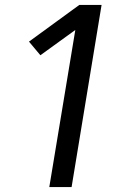

<svg xmlns="http://www.w3.org/2000/svg" viewBox="-20 -755 540 775"><path d="M179 0 284 -634 143 -532 97 -587 300 -735H390L269 0Z"/></svg>

Font: Iosevka Medium Oblique
Style: Regular
Weight: 500
Italic angle: -9°
Monospace: yes
Designer: Belleve Invis
Foundry: Belleve Invis
Version: Version 32.5.0; ttfautohint (v1.8.4)